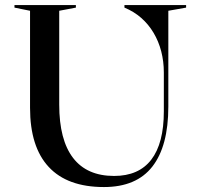

<svg xmlns="http://www.w3.org/2000/svg" viewBox="-20 -728 777 756"><path d="M389.3 8.5Q245.4 8.5 171.9 -70.6Q98.3 -149.6 98.3 -303.6V-685.6L37 -698V-708H278.8V-698L213.2 -685.6V-316.2Q213.2 -177.1 267.8 -106.1Q322.4 -35.2 429.2 -35.2Q526.4 -35.2 575.7 -99.4Q625.1 -163.6 625.1 -289.7V-442.5Q625.1 -486.2 614.8 -525.9Q604.5 -565.6 584.6 -598.9Q564.8 -632.3 535.9 -657.6Q507.1 -682.8 470 -698V-708H712.8V-698L642.8 -685.6V-308.8Q642.8 -152.7 579.9 -72.1Q517 8.5 389.3 8.5Z"/></svg>

Font: Kalnia Thin
Style: Regular
Weight: 100
Version: Version 1.105